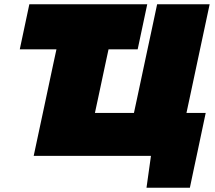

<svg xmlns="http://www.w3.org/2000/svg" viewBox="-20 -733 1009 903"><path d="M669 150 690 0H138.5Q150.5 -56 161.5 -107.8Q172.5 -159.5 187.5 -229.5L231 -434Q235 -452 238.5 -468.8Q242 -485.5 245.5 -501H73L118 -713H672.5L627.5 -501H490.5Q487 -485.5 483.5 -468.8Q480 -452 476 -434L441 -269.5Q437 -251.5 433.5 -234.8Q430 -218 426.5 -202H610Q613.5 -218 617 -234.8Q620.5 -251.5 624.5 -269.5L668 -474Q683 -544.5 694.8 -599Q706.5 -653.5 719 -713H966Q953.5 -654 941.8 -599.5Q930 -545 915 -474L871.5 -269.5Q867.5 -251.5 864 -234.8Q860.5 -218 857 -202H947.5Q938 -158 928.5 -112.2Q919 -66.5 909.5 -22Q900.5 20 891.2 63.5Q882 107 873 150Z"/></svg>

Font: Commissioner Black
Style: Italic
Weight: 900
Italic angle: -12°
Designer: Kostas Bartsokas
Foundry: Kostas Bartsokas
Version: Version 1.000; ttfautohint (v1.8.3)